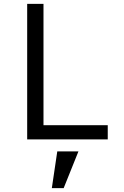

<svg xmlns="http://www.w3.org/2000/svg" viewBox="-20 -718 640 989"><path d="M120 0V-698H204V-73H535V0ZM275 62H384L308 251H247Z"/></svg>

Font: IBM Plaex Mono
Style: Regular
Weight: 400
Designer: Mike Abbink, Paul van der Laan, Pieter van Rosmalen
Foundry: Bold Monday
Version: Version 2.003